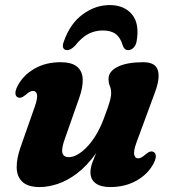

<svg xmlns="http://www.w3.org/2000/svg" viewBox="-20 -725 681 758"><path d="M586.4 -124.9Q594.7 -120.6 595.1 -109Q595.6 -97.4 586.3 -79.6Q564.3 -37.6 519.1 -12Q474 13.5 414.6 13.5Q377.4 13.5 357.2 -1.6Q337.1 -16.7 337.1 -45.4Q337.1 -62.5 344.8 -83.7Q352.6 -104.9 363.8 -129.8Q375 -154.7 386.6 -183Q398.3 -211.4 405.6 -242.9L417.6 -232.8Q390.7 -163 355.9 -115.6Q321.1 -68.1 283.2 -39.7Q245.3 -11.2 207.6 1.1Q170 13.5 136.9 13.5Q90.9 13.5 68.9 -6.7Q46.8 -26.8 45.9 -62.6Q45 -98.5 61.7 -145.7L116.7 -302.1Q129.4 -337.9 125.9 -352Q122.3 -366.1 111.1 -366.1Q104.8 -366.1 98 -362.8Q91.2 -359.4 81.1 -350.4Q70.3 -341.6 63.3 -339.8Q56.3 -337.9 49.6 -341Q41.3 -345.3 40.9 -356.9Q40.4 -368.5 49.7 -386.3Q71.7 -428.3 116.1 -453.8Q160.4 -479.4 219 -479.4Q263.1 -479.4 284.1 -461.8Q305.2 -444.3 306.5 -412.4Q307.8 -380.4 292.2 -336.8L236.7 -178.9Q222.4 -140.3 226.1 -122.4Q229.8 -104.6 252.2 -104.6Q267.8 -104.6 286.2 -114.9Q304.6 -125.3 323.3 -144.8Q342.1 -164.3 359.2 -192.5Q376.3 -220.8 389.8 -256.9Q399.9 -283.2 406.3 -302.2Q412.6 -321.1 415.8 -334.5Q418.9 -347.8 418.9 -357.3Q418.9 -372.8 413.7 -385.1Q408.5 -397.4 408.5 -413.7Q408.5 -443.5 444.8 -461.4Q481.1 -479.4 545.7 -479.4Q592.9 -479.4 602.9 -448.5Q612.9 -417.6 592.2 -361.5L519.3 -163.8Q506.3 -128.4 510 -114.1Q513.8 -99.8 524.9 -99.8Q531.3 -99.8 538 -103.3Q544.8 -106.9 554.9 -115.5Q565.7 -124.7 572.7 -126.5Q579.7 -128.4 586.4 -124.9ZM385.8 -604.7Q354.7 -604.7 328.2 -590.8Q301.8 -576.8 276.2 -544.5Q259.4 -527.1 245.2 -527.1Q233.2 -527.1 229.5 -536.3Q225.8 -545.5 231.6 -559.9Q255.9 -630.9 306 -667.9Q356.1 -705 412.8 -705Q470.4 -705 501.2 -667.9Q532 -630.9 519 -559.9Q516 -545.5 506.8 -536.3Q497.7 -527.1 485.6 -527.1Q471.1 -527.1 465 -544.5Q456.2 -575.6 437.5 -590.2Q418.9 -604.7 385.8 -604.7Z"/></svg>

Font: Fraunces
Style: Italic
Weight: 900
Italic angle: -16°
Version: Version 1.000;[0bf87f6ff]